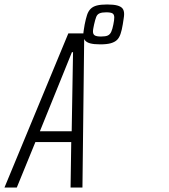

<svg xmlns="http://www.w3.org/2000/svg" viewBox="-53 -837 756 857"><path d="M-33 0 252 -688H323L315 0H262L265 -203H105L22 0ZM125 -251H267L273 -604H268ZM394 -639Q366 -639 349.5 -643.5Q333 -648 326 -657.5Q319 -667 319 -683Q319 -692 321 -703.5Q323 -715 325 -728Q330 -753 335.5 -770Q341 -787 351.5 -797.5Q362 -808 379.5 -812.5Q397 -817 425 -817Q454 -817 470.5 -812.5Q487 -808 494 -799Q501 -790 501 -774Q501 -766 499 -754Q497 -742 495 -728Q491 -703 485 -685.5Q479 -668 469 -658.5Q459 -649 441.5 -644Q424 -639 394 -639ZM398 -674Q418 -674 428 -678.5Q438 -683 443.5 -695Q449 -707 453 -728Q455 -738 456 -745.5Q457 -753 457 -759Q457 -772 449.5 -777Q442 -782 421 -782Q402 -782 391.5 -777.5Q381 -773 376.5 -761.5Q372 -750 367 -728Q365 -718 363.5 -710.5Q362 -703 362 -696Q362 -684 370 -679Q378 -674 398 -674Z"/></svg>

Font: Saira ExtraCondensed Light
Style: Italic
Weight: 300
Width: 2
Italic angle: -12°
Designer: Hector Gatti with collaboration of the Omnibus-Type team
Foundry: Omnibus-Type
Version: Version 1.101